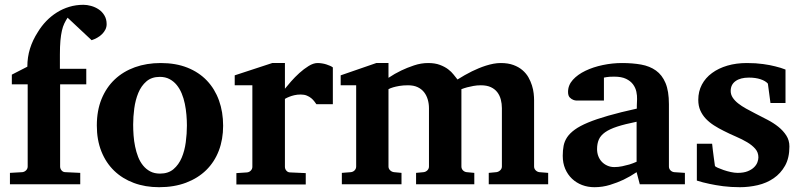

<svg xmlns="http://www.w3.org/2000/svg" viewBox="-20 -760 3307 792"><path d="M419.9 -660.2Q419.9 -648.4 414.8 -638.2Q409.7 -627.9 401.1 -619.4Q392.6 -610.8 381.3 -604.5Q370.1 -598.1 357.9 -594.2L258.8 -687Q251.5 -675.8 245.4 -663.3Q239.3 -650.9 235.4 -633.5Q231.4 -616.2 229.2 -592.3Q227.1 -568.4 227.1 -534.2V-476.1H335.9V-412.1H228V-73.2Q228 -64 234.1 -56.9Q240.2 -49.8 250 -49.8L311 -46.9V0H21V-46.9L71.8 -49.8Q81.1 -50.8 87.6 -57.4Q94.2 -64 94.2 -73.2V-412.1H28.8V-452.1L92.8 -484.9Q92.8 -524.4 103.8 -559.6Q114.7 -594.7 136.2 -627.9Q150.9 -652.3 170.7 -672.9Q190.4 -693.4 214.4 -708.5Q238.3 -723.6 265.9 -731.9Q293.5 -740.2 324.2 -740.2Q338.9 -740.2 355.7 -735.6Q372.6 -731 387 -721.4Q401.4 -711.9 410.6 -696.5Q419.9 -681.2 419.9 -660.2Z M751 -242.2Q751 -263.2 749 -286.4Q747.1 -309.6 742.4 -332Q737.8 -354.5 729.5 -374.5Q721.2 -394.5 708.7 -409.7Q696.3 -424.8 679.2 -433.8Q662.1 -442.9 639.2 -442.9Q605.5 -442.9 584 -424.3Q562.5 -405.8 550.5 -376.7Q538.6 -347.7 533.9 -313Q529.3 -278.3 529.3 -246.1Q529.3 -224.6 531 -201.2Q532.7 -177.7 537.4 -155.3Q542 -132.8 549.8 -112.8Q557.6 -92.8 570.1 -77.4Q582.5 -62 599.6 -53Q616.7 -43.9 640.1 -43.9Q674.3 -43.9 695.8 -62.3Q717.3 -80.6 729.5 -109.4Q741.7 -138.2 746.3 -173.3Q751 -208.5 751 -242.2ZM900.4 -241.2Q900.4 -185.1 882.6 -138.4Q864.7 -91.8 830.6 -58.3Q796.4 -24.9 747.3 -6.3Q698.2 12.2 636.2 12.2Q579.1 12.2 532 -5.4Q484.9 -22.9 450.9 -55.7Q417 -88.4 398.2 -135.5Q379.4 -182.6 379.4 -242.2Q379.4 -303.7 398.9 -351.6Q418.5 -399.4 453.4 -432.4Q488.3 -465.3 536.6 -482.7Q585 -500 643.1 -500Q705.1 -500 752.9 -481Q800.8 -461.9 833.5 -427.5Q866.2 -393.1 883.3 -345.7Q900.4 -298.3 900.4 -241.2Z M1285.2 -330.1Q1281.7 -335 1276.6 -341.8Q1271.5 -348.6 1263.9 -355Q1256.3 -361.3 1245.6 -365.7Q1234.9 -370.1 1220.2 -370.1Q1206.1 -370.1 1193.8 -367.2Q1181.6 -364.3 1173.3 -360.8Q1163.1 -356.9 1155.3 -352.1V-71.8Q1155.3 -63 1161.4 -55.9Q1167.5 -48.8 1177.2 -48.8L1241.2 -45.9V1H955.1V-45.9L999 -48.8Q1008.3 -49.8 1014.6 -56.4Q1021 -63 1021 -71.8V-408.2H948.2V-449.2L1103 -500H1155.3V-394Q1164.6 -405.8 1180.4 -423.8Q1196.3 -441.9 1214.8 -458.7Q1233.4 -475.6 1253.2 -487.8Q1272.9 -500 1290 -500Q1298.8 -500 1308.1 -498.5Q1317.4 -497.1 1325.9 -494.4Q1334.5 -491.7 1341.6 -488.5Q1348.6 -485.4 1353 -481.9V-330.1Z M1996.1 0V-46.9L2027.3 -49.8Q2036.1 -50.8 2043.2 -57.4Q2050.3 -64 2050.3 -73.2V-314Q2050.3 -332 2045.9 -349.1Q2041.5 -366.2 2031.5 -379.4Q2021.5 -392.6 2004.9 -400.4Q1988.3 -408.2 1963.4 -408.2Q1947.3 -408.2 1932.9 -405.5Q1918.5 -402.8 1907.2 -399.9Q1894.5 -396.5 1883.3 -392.1V-73.2Q1883.3 -64 1889.6 -57.4Q1896 -50.8 1905.3 -49.8L1936.5 -46.9V0H1696.3V-46.9L1727.1 -49.8Q1736.3 -50.8 1742.9 -57.4Q1749.5 -64 1749.5 -73.2V-314Q1749.5 -332 1744.6 -349.1Q1739.7 -366.2 1729.5 -379.4Q1719.2 -392.6 1702.9 -400.4Q1686.5 -408.2 1663.1 -408.2Q1642.6 -408.2 1627.2 -405.5Q1611.8 -402.8 1602.1 -399.9Q1590.3 -396.5 1582.5 -392.1V-73.2Q1582.5 -64 1589.4 -57.4Q1596.2 -50.8 1605.5 -49.8L1636.2 -46.9V0H1390.1V-46.9L1427.2 -49.8Q1436.5 -50.8 1442.9 -57.4Q1449.2 -64 1449.2 -73.2V-408.2H1385.3V-449.2L1532.2 -500H1582.5V-439Q1607.9 -456.1 1635.3 -469.2Q1658.7 -480.5 1687.7 -490.2Q1716.8 -500 1746.1 -500Q1774.4 -500 1794.4 -492.4Q1814.5 -484.9 1828.4 -474.4Q1842.3 -463.9 1851.3 -452.1Q1860.4 -440.4 1867.2 -432.1Q1896.5 -450.7 1926.8 -465.8Q1939.9 -472.2 1954.6 -478.3Q1969.2 -484.4 1984.6 -489.3Q2000 -494.1 2015.4 -497.1Q2030.8 -500 2045.4 -500Q2075.7 -500 2097.7 -491.9Q2119.6 -483.9 2135 -470.7Q2150.4 -457.5 2159.7 -441.2Q2168.9 -424.8 2174.3 -407.7Q2179.7 -390.6 2181.4 -374.8Q2183.1 -358.9 2183.1 -347.2V-73.2Q2183.1 -64 2189.7 -57.4Q2196.3 -50.8 2205.1 -49.8L2241.2 -46.9V0Z M2619.1 0 2606 -49.8Q2580.1 -32.2 2551.8 -18.6Q2526.9 -6.8 2496.1 2.7Q2465.3 12.2 2432.1 12.2Q2404.8 12.2 2381.1 3.2Q2357.4 -5.9 2339.6 -22.7Q2321.8 -39.6 2311.5 -63.5Q2301.3 -87.4 2301.3 -117.2Q2301.3 -139.6 2304.9 -158.7Q2308.6 -177.7 2319.6 -194.1Q2330.6 -210.4 2351.1 -225.3Q2371.6 -240.2 2405.5 -254.4Q2439.5 -268.6 2488.8 -282.7Q2538.1 -296.9 2606.9 -312V-324.2Q2606.9 -331.5 2607.4 -337.4Q2607.4 -344.2 2607.9 -351.1Q2608.4 -365.2 2605 -381.6Q2601.6 -397.9 2591.3 -411.9Q2581.1 -425.8 2562.5 -434.8Q2543.9 -443.8 2514.2 -443.8Q2503.9 -443.8 2495.8 -443.4Q2487.8 -442.9 2482.4 -441.9Q2476.1 -440.9 2471.2 -439.9V-345.2H2368.2Q2355.5 -344.2 2345.7 -347.7Q2337.4 -350.6 2330.3 -357.9Q2323.2 -365.2 2323.2 -380.9Q2323.2 -408.7 2343 -430.7Q2362.8 -452.6 2394.8 -468Q2426.8 -483.4 2466.6 -491.7Q2506.3 -500 2545.9 -500Q2588.9 -500 2624.5 -493.7Q2660.2 -487.3 2685.8 -469Q2711.4 -450.7 2725.3 -417.5Q2739.3 -384.3 2739.3 -330.1V-73.2Q2739.3 -64 2745.6 -57.4Q2752 -50.8 2761.2 -49.8L2805.2 -46.9V0ZM2606 -257.8Q2557.6 -248 2526.1 -237.8Q2494.6 -227.5 2476.1 -214.4Q2457.5 -201.2 2450.2 -184.3Q2442.9 -167.5 2442.9 -145Q2442.9 -129.4 2448 -116Q2453.1 -102.5 2462.6 -92.5Q2472.2 -82.5 2485.4 -76.7Q2498.5 -70.8 2514.2 -70.8Q2530.3 -70.8 2546.6 -74.2Q2563 -77.6 2576.2 -81.5Q2591.8 -86.4 2606 -92.8Z M3220.2 -335H3158.2L3147.5 -415Q3137.7 -426.3 3117.2 -433.1Q3096.7 -439.9 3069.3 -439.9Q3034.2 -439.9 3014.2 -425.5Q2994.1 -411.1 2994.1 -384.8Q2994.1 -370.1 3002.4 -357.4Q3010.7 -344.7 3024.9 -333.5Q3039.1 -322.3 3057.1 -312.3Q3075.2 -302.2 3095.2 -292Q3120.1 -279.3 3145.5 -266.1Q3170.9 -252.9 3190.9 -236.8Q3210.9 -220.7 3223.6 -200.9Q3236.3 -181.2 3236.3 -155.8Q3236.3 -108.4 3218.3 -76.4Q3200.2 -44.4 3171.4 -24.7Q3142.6 -4.9 3106 3.7Q3069.3 12.2 3032.2 12.2Q2995.1 12.2 2963.1 8.1Q2931.2 3.9 2906.7 -1.5Q2878.4 -7.3 2854.5 -15.1V-167H2917.5Q2918.5 -156.7 2920.4 -141.1Q2922.4 -125.5 2924.3 -110.8Q2926.3 -93.8 2929.2 -75.2Q2930.2 -72.8 2940.4 -68.1Q2950.7 -63.5 2964.8 -58.6Q2979 -53.7 2994.6 -50.3Q3010.3 -46.9 3022.5 -46.9Q3047.9 -46.9 3064.5 -53.7Q3081.1 -60.5 3090.8 -70.3Q3100.6 -80.1 3104.5 -91.1Q3108.4 -102.1 3108.4 -110.8Q3108.4 -131.3 3095.5 -146.2Q3082.5 -161.1 3062 -173.3Q3041.5 -185.5 3015.9 -196.5Q2990.2 -207.5 2965.3 -220.2Q2944.3 -230.5 2925.3 -242.7Q2906.2 -254.9 2891.8 -270Q2877.4 -285.2 2868.9 -304.2Q2860.4 -323.2 2860.4 -348.1Q2860.4 -382.8 2875.2 -410.9Q2890.1 -439 2917 -458.7Q2943.8 -478.5 2980.5 -489.3Q3017.1 -500 3061 -500Q3098.1 -500 3127.7 -495.8Q3157.2 -491.7 3177.7 -486.3Q3201.7 -480.5 3220.2 -473.1Z"/></svg>

Font: Charis SIL APac
Style: Bold
Weight: 700
Foundry: SIL International
Version: Version 5.000